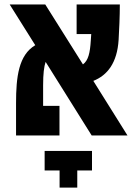

<svg xmlns="http://www.w3.org/2000/svg" viewBox="-20 -606 626 859"><path d="M390.1 0H550.3L397.5 -244.1C460.4 -269 504.4 -324.7 510.7 -428.2C513.2 -469.2 516.1 -534.2 516.1 -585.9H322.8V-453.6H388.2C387.7 -443.8 386.7 -434.1 386.2 -424.3C382.8 -369.1 375 -335.4 351.1 -317.9L182.6 -585.9H23.4L137.7 -403.8C63.5 -359.9 51.8 -262.2 51.8 -144.5V0H246.1V-132.3H172.9V-224.1C172.9 -274.9 176.8 -307.6 184.1 -329.1ZM391.6 69.3H179.7V156.7H246.6V233.4H325.7V156.7H391.6Z"/></svg>

Font: Cascadia Mono NF
Style: Bold
Weight: 700
Monospace: yes
Designer: Aaron Bell
Foundry: Saja Typeworks
Version: Version 2404.023